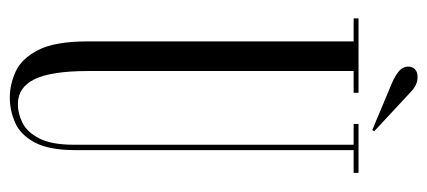

<svg xmlns="http://www.w3.org/2000/svg" viewBox="-260 -600 872 392"><g transform="rotate(90 176.0 -404.0)"><path d="M178.5 12Q153 12 126.5 0.2Q100 -11.5 82.2 -45.8Q64.5 -80 64.5 -148V-690H17.5V-700H169.5V-690H125V-148.5Q125 -73.5 141.5 -39Q158 -4.5 193 -4.5Q211.5 -4.5 230.5 -13.8Q249.5 -23 262.5 -48Q275.5 -73 275.5 -119V-690H233V-700H333V-690H286.5V-122Q286.5 -68 270.8 -38.8Q255 -9.5 230.2 1.2Q205.5 12 178.5 12ZM245.5 -728 149 -768.5Q136 -774 126 -782Q116 -790 116 -802Q116 -809.5 121.2 -815Q126.5 -820.5 137 -820.5Q147 -820.5 154.8 -816.2Q162.5 -812 169 -805.5L248 -732Z"/></g></svg>

Font: Imbue 100pt Light
Style: Regular
Weight: 300
Designer: Tyler Finck
Foundry: Etcetera Type Company
Version: Version 1.102; ttfautohint (v1.8.3)